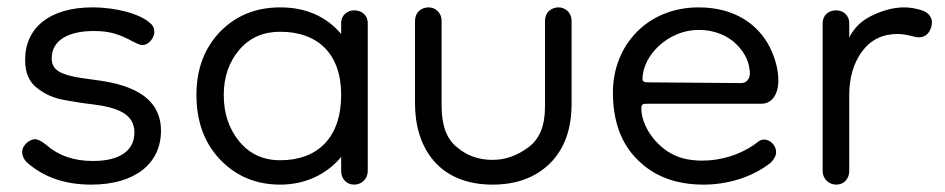

<svg xmlns="http://www.w3.org/2000/svg" viewBox="-20 -484 2560 520"><path d="M227 16C347 16 416 -42 416 -130C416 -245 287 -261 227 -269C184 -274 156 -281 142 -289C127 -297 120 -309 120 -326C120 -375 165 -400 234 -400C277 -400 302 -392 341 -371C349 -367 358 -362 366 -362C383 -362 398 -382 398 -397C398 -408 394 -416 386 -422C359 -446 297 -464 230 -464C115 -464 48 -409 48 -322C48 -287 59 -262 80 -246C101 -229 126 -218 155 -213C183 -208 207 -204 227 -202C302 -193 344 -174 344 -125C344 -78 307 -48 232 -48C179 -48 138 -63 106 -91C93 -102 82 -107 74 -107C63 -107 40 -93 40 -72C40 -63 44 -54 51 -46C96 -5 154 16 227 16Z M739 16C807 16 865 -12 904 -59V-21C904 0 918 16 939 16C960 16 976 0 976 -21V-421C976 -444 959 -456 939 -456C922 -456 904 -444 904 -421V-392C863 -440 808 -464 739 -464C673 -464 619 -442 576 -398C533 -353 512 -296 512 -227C512 -156 533 -97 576 -52C619 -7 673 16 739 16ZM739 -50C693 -50 656 -67 628 -101C600 -135 586 -177 586 -227C586 -275 600 -316 628 -349C656 -382 693 -398 739 -398C839 -398 904 -340 904 -227C904 -110 839 -50 739 -50Z M1456 -194C1456 -143 1441 -107 1411 -85C1380 -62 1348 -51 1314 -51C1277 -51 1245 -62 1218 -85C1190 -107 1176 -144 1176 -197V-427C1176 -451 1158 -464 1141 -464C1121 -464 1104 -451 1104 -427V-203C1104 -88 1165 16 1314 16C1380 16 1432 -4 1471 -43C1509 -82 1528 -135 1528 -202V-427C1528 -451 1510 -464 1493 -464C1473 -464 1456 -451 1456 -427Z M1886 16C1949 16 2016 -3 2067 -43C2077 -53 2082 -63 2082 -72C2082 -91 2065 -106 2050 -106C2043 -106 2037 -104 2032 -99C1985 -63 1929 -49 1883 -49C1875 -49 1868 -49 1861 -50C1832 -52 1807 -61 1785 -76C1741 -107 1717 -154 1717 -190C1717 -203 1722 -203 1734 -203H2042C2071 -203 2088 -229 2088 -266C2088 -295 2080 -325 2065 -356C2034 -417 1971 -464 1872 -464C1733 -464 1640 -361 1640 -234C1640 -156 1662 -95 1707 -51C1752 -6 1811 16 1886 16ZM1734 -261C1725 -261 1720 -264 1720 -269C1720 -334 1790 -403 1872 -403C1909 -403 1941 -392 1967 -371C1992 -349 2007 -324 2010 -296C2011 -293 2011 -289 2011 -286C2011 -273 2004 -259 1987 -259Z M2280 -226C2280 -274 2292 -314 2315 -345C2338 -376 2370 -392 2411 -392C2424 -392 2440 -389 2459 -384C2462 -383 2466 -383 2469 -383C2485 -383 2496 -392 2502 -410C2503 -414 2504 -419 2504 -423C2504 -434 2498 -449 2477 -456C2461 -461 2445 -464 2429 -464C2402 -464 2374 -457 2344 -443C2314 -429 2293 -409 2280 -382V-421C2280 -444 2262 -456 2245 -456C2225 -456 2208 -444 2208 -421V-21C2208 0 2224 16 2245 16C2266 16 2280 0 2280 -21Z"/></svg>

Font: Dongle Light
Style: Regular
Weight: 300
Designer: Yanghee Ryu
Foundry: Yanghee Ryu
Version: Version 2.000